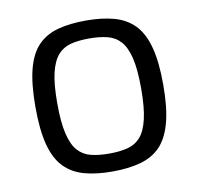

<svg xmlns="http://www.w3.org/2000/svg" viewBox="-66 -610 710 685"><g transform="rotate(-10 288.5 -267.5)"><path d="M288 6Q230 6 186.5 -6Q143 -18 114 -48Q85 -78 71 -131.5Q57 -185 57 -268Q57 -352 71 -405.5Q85 -459 114 -488.5Q143 -518 186.5 -529.5Q230 -541 288 -541Q346 -541 389.5 -529Q433 -517 462 -487.5Q491 -458 505.5 -404.5Q520 -351 520 -268Q520 -184 505.5 -130.5Q491 -77 462.5 -47.5Q434 -18 390 -6Q346 6 288 6ZM288 -59Q325 -59 353.5 -66Q382 -73 401 -94Q420 -115 430 -157Q440 -199 440 -268Q440 -338 430 -379Q420 -420 401 -441Q382 -462 353.5 -469Q325 -476 288 -476Q250 -476 222 -469Q194 -462 175 -441Q156 -420 146 -379Q136 -338 136 -268Q136 -199 146 -157Q156 -115 175 -94Q194 -73 222 -66Q250 -59 288 -59Z"/></g></svg>

Font: Exo Thin
Style: Regular
Weight: 400
Version: Version 2.000